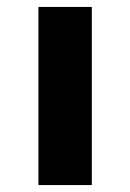

<svg xmlns="http://www.w3.org/2000/svg" viewBox="-20 -532 374 552"><path d="M90.5 0H244V-512H90.5Z"/></svg>

Font: Spartan
Style: Bold
Weight: 700
Designer: Matt Bailey, Mirko Velimirovic
Foundry: Matt Bailey
Version: Version 1.003; ttfautohint (v1.8.3)